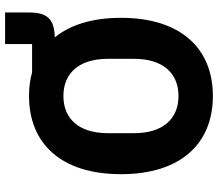

<svg xmlns="http://www.w3.org/2000/svg" viewBox="-71 -773 856 754"><g transform="rotate(-90 357.0 -396.0)"><path d="M561 -804V-698H450C422 -706 390 -710 357 -710C172 -710 50 -586 50 -349C50 -112 172 12 357 12C542 12 664 -112 664 -349C664 -462 636 -549 587 -609C665 -610 685 -645 685 -710V-804ZM357 -123C266 -123 211 -186 211 -297V-401C211 -512 266 -575 357 -575C448 -575 503 -512 503 -401V-297C503 -186 448 -123 357 -123Z"/></g></svg>

Font: LVC Sans
Style: Bold
Weight: 700
Designer: Mike Abbink, Paul van der Laan, Pieter van Rosmalen
Foundry: Bold Monday
Version: Version 3.0